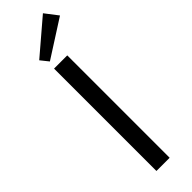

<svg xmlns="http://www.w3.org/2000/svg" viewBox="-307 -914 915 915"><g transform="rotate(-45 150.0 -457.0)"><path d="M111 -728 79 -768 250 -914 300 -849ZM101 0V-690H190V0Z"/></g></svg>

Font: Taylor Sans
Style: Regular
Weight: 400
Italic angle: -8°
Designer: Natanael Gama
Version: Version 1.001 September 8, 2015